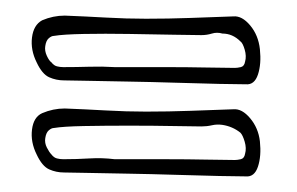

<svg xmlns="http://www.w3.org/2000/svg" viewBox="-20 -500 380 246"><path d="M62 -397Q52 -397 43 -401Q34 -405 27 -420Q19 -436 21 -452Q23 -468 34 -474Q48 -480 63 -480Q89 -479 115.5 -477.5Q142 -476 167 -476Q196 -476 223.5 -477Q251 -478 279 -479Q290 -480 300.5 -467.5Q311 -455 313 -437Q315 -418 310.5 -404.5Q306 -391 295 -392Q285 -392 261 -392.5Q237 -393 205.5 -394Q174 -395 143.5 -395.5Q113 -396 90.5 -396.5Q68 -397 62 -397ZM49 -454Q46 -454 42.5 -451Q39 -448 38 -441Q37 -435 40 -428.5Q43 -422 46 -420Q49 -416 53 -415Q57 -414 61 -414Q78 -414 94.5 -414.5Q111 -415 127 -414Q128 -414 147 -414Q166 -414 193 -414Q220 -414 244.5 -413.5Q269 -413 281 -413Q284 -413 288.5 -414Q293 -415 294 -421Q296 -428 293.5 -436.5Q291 -445 288 -447Q278 -457 265 -457Q258 -459 251.5 -457Q245 -455 238 -455Q228 -455 202.5 -455.5Q177 -456 145.5 -456.5Q114 -457 87.5 -456.5Q61 -456 49 -454ZM279 -360Q290 -361 300.5 -348.5Q311 -336 313 -319Q315 -300 310.5 -286.5Q306 -273 295 -274Q285 -274 261 -274.5Q237 -275 205.5 -276Q174 -277 143.5 -277.5Q113 -278 90.5 -278.5Q68 -279 62 -279Q52 -279 43 -283Q34 -287 27 -302Q19 -318 21 -334Q23 -350 34 -355Q48 -361 63 -361Q89 -360 115.5 -358.5Q142 -357 167 -357Q196 -357 223.5 -358Q251 -359 279 -360ZM294 -303Q296 -310 293.5 -318.5Q291 -327 288 -330Q278 -338 265 -340Q258 -341 251.5 -339.5Q245 -338 238 -338Q228 -338 202.5 -338.5Q177 -339 145.5 -339Q114 -339 87.5 -338.5Q61 -338 49 -336Q46 -336 42.5 -333Q39 -330 38 -323Q37 -317 40 -311Q43 -305 46 -302Q49 -298 53 -297Q57 -296 61 -296Q78 -296 94.5 -297Q111 -298 127 -296Q128 -296 147 -296Q166 -296 193 -296Q220 -296 244.5 -295.5Q269 -295 281 -295Q284 -295 288.5 -296Q293 -297 294 -303Z"/></svg>

Font: Shizuru
Style: Regular
Weight: 400
Version: Version 1.000